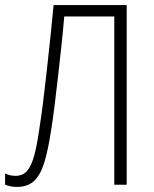

<svg xmlns="http://www.w3.org/2000/svg" viewBox="-24 -734 611 763"><path d="M479.5 0H430.2V-668.5H231.4Q226.6 -612.8 220 -550.8Q213.4 -488.8 206.3 -427.2Q199.2 -365.7 192.4 -310.1Q185.5 -254.4 178.2 -210.9Q167.5 -140.6 153.1 -91.6Q138.7 -42.5 113.3 -16.8Q87.9 8.8 43.5 8.8Q27.8 8.8 16.1 6.1Q4.4 3.4 -3.9 -0.5V-44.4Q5.4 -40.5 15.1 -37.8Q24.9 -35.2 37.6 -35.2Q66.9 -35.2 84.2 -55.7Q101.6 -76.2 112.5 -117.7Q123.5 -159.2 132.3 -221.7Q140.1 -271.5 147.5 -330.1Q154.8 -388.7 161.9 -453.1Q168.9 -517.6 176 -583.7Q183.1 -649.9 189 -713.9H479.5Z"/></svg>

Font: Open Sans SemiCondensed Light
Style: Regular
Weight: 300
Width: 4
Designer: Monotype Design Team
Foundry: Monotype Imaging Inc.
Version: Version 3.000